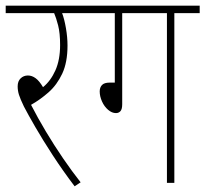

<svg xmlns="http://www.w3.org/2000/svg" viewBox="-20 -642 721 674"><path d="M263 -2 242 12Q201 -42 165.5 -96.5Q130 -151 104 -196Q78 -241 64 -268Q51 -295 46.5 -309.5Q42 -324 42 -339Q42 -357 52.5 -367Q63 -377 78 -377Q92 -377 105 -367.5Q118 -358 131 -336Q158 -358 174.5 -395Q191 -432 191 -484Q191 -526 184 -553Q177 -580 170 -596H0V-622H296V-596H198Q206 -575 211.5 -543Q217 -511 217 -482Q217 -423 198.5 -383.5Q180 -344 150.5 -318Q121 -292 89 -274Q112 -229 141 -180.5Q170 -132 201.5 -86Q233 -40 263 -2Z M409 -596V-276Q409 -259 403 -252Q397 -245 387 -245Q373 -245 359.5 -256.5Q346 -268 338 -286Q330 -304 330 -321Q330 -335 338 -343.5Q346 -352 365 -352H383V-596H284V-622H681V-596H592V0H566V-596Z"/></svg>

Font: Noto Sans ExtraCondensed Thin
Style: Regular
Weight: 100
Width: 2
Designer: Monotype Design Team
Foundry: Monotype Imaging Inc.
Version: Version 2.013; ttfautohint (v1.8.4.7-5d5b)